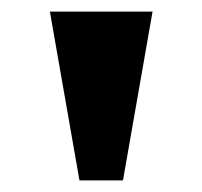

<svg xmlns="http://www.w3.org/2000/svg" viewBox="-20 -734 349 331"><path d="M117 -423 66 -714H243L192 -423Z"/></svg>

Font: Noto Serif Gujarati ExtraBold
Style: Regular
Weight: 800
Version: Version 2.102